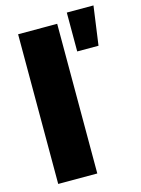

<svg xmlns="http://www.w3.org/2000/svg" viewBox="-114 -811 644 876"><g transform="rotate(-15 208.0 -372.5)"><path d="M234.4 0H49.8V-707H234.4ZM290 -745.1H416L390.6 -561.5H290Z"/></g></svg>

Font: Pretendard Std Black
Style: Regular
Weight: 900
Designer: Base glyphs from Inter by Rasmus Andersson; Hangeul glyphs from Noto Sans CJK(Source Han Sans) by Jang Soo-young and Kan
Foundry: Kil Hyung-jin
Version: Version 1.309